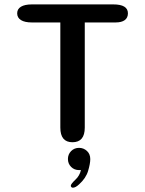

<svg xmlns="http://www.w3.org/2000/svg" viewBox="-20 -639 659 872"><path d="M494.5 -619Q561 -619 561 -578.5Q561 -558.5 546.8 -547.8Q532.5 -537 504.5 -537H365V-59.5Q365 7 309 7Q254 7 254 -59.5V-537H125Q92.5 -537 75.2 -547.8Q58 -558.5 58 -578.5Q58 -598 75.2 -608.5Q92.5 -619 125 -619ZM339 32.5Q359.5 32.5 374.8 46.5Q390 60.5 390 83.5Q390 104 380.2 137Q370.5 170 339.5 198Q331 206 323.8 209.8Q316.5 213.5 311 213.5Q306.5 213.5 304 210.5Q301.5 207.5 301.5 205Q301.5 200.5 307 193.5Q312.5 186.5 322 177.5Q332 168.5 338.5 157Q345 145.5 347.5 133.5Q346 133.5 343.5 133.5Q341 133.5 339 133.5Q317.5 133.5 303 119Q288.5 104.5 288.5 83Q288.5 62 303 47.2Q317.5 32.5 339 32.5Z"/></svg>

Font: Sono Monospace Medium
Style: Regular
Weight: 500
Designer: Tyler Finck
Foundry: Tyler Finck
Version: Version 2.112